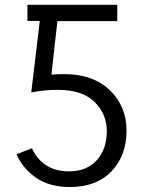

<svg xmlns="http://www.w3.org/2000/svg" viewBox="-20 -751 597 789"><path d="M47.9 -117.2 111.3 -141.6Q155.3 -46.9 263.7 -46.9Q335.9 -46.9 377.4 -92.3Q418.9 -137.7 418.9 -212.9Q418.9 -282.2 368.7 -332Q318.4 -381.8 216.8 -381.8Q162.1 -381.8 108.4 -371.1L143.6 -665H92.8V-731.4H461.9V-664.1H215.8L191.4 -444.3Q208 -446.3 246.1 -446.3Q362.3 -446.3 431.2 -380.4Q500 -314.5 500 -213.9Q500 -112.3 438.5 -47.4Q377 17.6 266.6 17.6Q183.6 17.6 128.4 -20.5Q73.2 -58.6 47.9 -117.2Z"/></svg>

Font: Batunionen A1
Style: Regular
Weight: 400
Designer: HanYang I&C Co.,Ltd.
Foundry: HanYang I&C Co.,Ltd.
Version: Version 2.50; ttfautohint (v1.6)